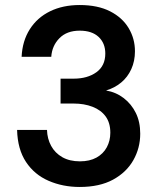

<svg xmlns="http://www.w3.org/2000/svg" viewBox="-20 -732 638 764"><path d="M297 12Q230 12 173.5 -12.5Q117 -37 83.5 -87.5Q50 -138 48 -215H167Q168 -180 183.5 -151.5Q199 -123 228 -106.5Q257 -90 298 -90Q337 -90 364 -105Q391 -120 405 -146Q419 -172 419 -204Q419 -243 400.5 -268.5Q382 -294 348.5 -307Q315 -320 273 -320H221V-419H273Q328 -419 363.5 -444.5Q399 -470 399 -519Q399 -560 372.5 -585Q346 -610 297 -610Q246 -610 216.5 -580Q187 -550 184 -506H66Q69 -569 98.5 -615.5Q128 -662 179 -687Q230 -712 297 -712Q369 -712 418 -687Q467 -662 492 -620Q517 -578 517 -528Q517 -489 502.5 -457Q488 -425 462 -403.5Q436 -382 402 -372Q442 -365 472.5 -341.5Q503 -318 520.5 -282.5Q538 -247 538 -200Q538 -143 510.5 -94.5Q483 -46 429.5 -17Q376 12 297 12Z"/></svg>

Font: DM Sans 16pt SemiBold
Style: Regular
Weight: 600
Version: Version 4.004;gftools[0.9.30]